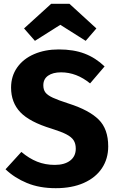

<svg xmlns="http://www.w3.org/2000/svg" viewBox="-20 -969 612 1006"><path d="M528 -621 452 -532Q381 -590 300 -590Q257 -590 232 -572.5Q207 -555 207 -522Q207 -499 218 -484.5Q229 -470 257 -457Q285 -444 341 -426Q447 -392 497 -342.5Q547 -293 547 -202Q547 -137 514 -87.5Q481 -38 419 -10.5Q357 17 272 17Q187 17 121.5 -10Q56 -37 9 -82L92 -173Q132 -139 174.5 -122Q217 -105 267 -105Q318 -105 347.5 -127.5Q377 -150 377 -190Q377 -216 366 -233.5Q355 -251 328 -265Q301 -279 250 -295Q135 -330 86.5 -381Q38 -432 38 -510Q38 -570 70 -615.5Q102 -661 159 -685.5Q216 -710 288 -710Q366 -710 423.5 -688Q481 -666 528 -621ZM106 -820 248 -949H344L485 -820L429 -755L296 -839L163 -755Z"/></svg>

Font: FiraGOUPP
Style: Bold
Weight: 700
Designer: bBox Type
Foundry: bBox Type GmbH
Version: Version 1.001